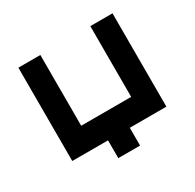

<svg xmlns="http://www.w3.org/2000/svg" viewBox="-127 -593 845 832"><g transform="rotate(-30 296.0 -177.0)"><path d="M239 101V12H60V-455H170V-101H420V-455H531V12H348V101Z"/></g></svg>

Font: Pixelify Sans Medium
Style: Regular
Weight: 500
Designer: Stefie Justprince
Foundry: Typecalism Foundryline
Version: Version 1.000;February 13, 2025;FontCreator 15.0.0.3015 64-b